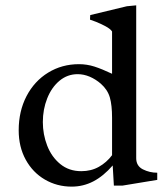

<svg xmlns="http://www.w3.org/2000/svg" viewBox="-20 -692 626 722"><path d="M318.4 -618.2 319.3 -635.3 457 -668.5 492.2 -671.9V-97.2Q492.2 -67.9 517.3 -55.2Q542.5 -42.5 571.3 -42.5V-15.6L440.9 5.9H408.2L403.8 -69.8Q369.1 -29.8 331.1 -10Q293 9.8 249.5 9.8Q194.3 9.8 148.7 -16.8Q103 -43.5 76.7 -91.6Q50.3 -139.6 50.3 -202.1Q50.3 -273.9 79.8 -330.6Q109.4 -387.2 161.1 -418.9Q212.9 -450.7 276.9 -450.7Q306.6 -450.7 335 -441.7Q363.3 -432.6 401.4 -414.6V-573.7Q395 -583.5 376.7 -593.3Q358.4 -603 341.1 -609.9Q323.7 -616.7 318.4 -618.2ZM359.4 -377Q339.8 -394 317.4 -403.6Q294.9 -413.1 272 -413.1Q233.4 -413.1 203.6 -388.2Q173.8 -363.3 157.5 -322Q141.1 -280.8 141.1 -232.9Q141.1 -186.5 157.5 -144.3Q173.8 -102.1 206.5 -75.2Q239.3 -48.3 285.6 -48.3Q322.8 -48.3 351.8 -64.7Q380.9 -81.1 401.4 -108.4V-249Q401.4 -296.4 393.1 -325.4Q384.8 -354.5 359.4 -377Z"/></svg>

Font: Radley
Style: Regular
Weight: 400
Designer: Vernon Adams
Foundry: Vernon Adams
Version: Version 1.003; ttfautohint (v1.6)